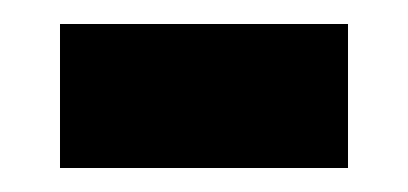

<svg xmlns="http://www.w3.org/2000/svg" viewBox="-20 -315 340 160"><path d="M30 -295V-175H270V-295Z"/></svg>

Font: KT Kiyosuna Sans Bold
Style: Regular
Weight: 700
Designer: [Zen Kaku Gothic] Yoshimichi Ohira
Version: Version 1.010;Glyphs 3.1.2 (3151)